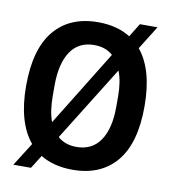

<svg xmlns="http://www.w3.org/2000/svg" viewBox="-79 -734 746 837"><g transform="rotate(10 293.5 -315.5)"><path d="M555 -315Q555 -152 486.5 -70.5Q418 11 293 11Q210 11 151 -25L114 34H36L101 -69Q31 -153 31 -315Q31 -478 99.5 -560Q168 -642 293 -642Q377 -642 436 -605L473 -665H551L486 -561Q555 -478 555 -315ZM153 -338V-292Q153 -223 170 -178L376 -512Q344 -541 293 -541Q224 -541 188.5 -487.5Q153 -434 153 -338ZM293 -90Q362 -90 398 -143Q434 -196 434 -292V-338Q434 -405 416 -450L210 -119Q242 -90 293 -90Z"/></g></svg>

Font: Pragati Narrow
Style: Bold
Weight: 700
Designer: Hector Gatti, Marcela Romero, Pablo Cosgaya and Nicolas Silva
Foundry: Omnibus-Type
Version: Version 1.010; ttfautohint (v1.3)